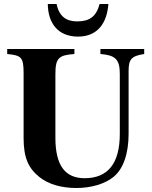

<svg xmlns="http://www.w3.org/2000/svg" viewBox="-20 -921 762 960"><path d="M478 -901C461 -837 427 -814 365 -814C311 -814 275 -840 263 -901H219C220 -805 270 -738 370 -738C469 -738 515 -807 522 -901ZM701 -676H482V-651C556 -645 579 -625 579 -552V-252C579 -104 520 -30 403 -30C306 -30 257 -93 257 -232V-550C257 -632 274 -645 352 -651V-676H16V-651C86 -644 98 -636 98 -555V-231C98 -134 121 -80 178 -35C225 2 289 19 363 19C434 19 504 -1 547 -36C596 -75 623 -152 623 -252V-566C623 -625 637 -641 701 -651Z"/></svg>

Font: XITS
Style: Bold
Weight: 700
Designer: MicroPress Inc., with final additions and corrections provided by Coen Hoffman, Elsevier (retired)
Version: Version 1.107